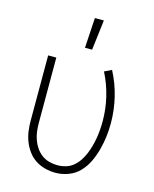

<svg xmlns="http://www.w3.org/2000/svg" viewBox="-114 -824 728 909"><g transform="rotate(15 250.0 -370.0)"><path d="M228 -600 237 -748H281L263 -600ZM246 8Q220 8 194.5 1.5Q169 -5 147.5 -19Q126 -33 110.5 -54Q95 -75 85.5 -99Q76 -123 72.5 -148.5Q69 -174 69 -200V-520H109V-200Q109 -179 111.5 -158.5Q114 -138 121 -118.5Q128 -99 139.5 -82Q151 -65 167.5 -52.5Q184 -40 204.5 -34.5Q225 -29 245 -29Q266 -29 286.5 -35Q307 -41 323 -54.5Q339 -68 350.5 -85.5Q362 -103 370 -122.5Q378 -142 383.5 -162Q389 -182 392.5 -203Q396 -224 397.5 -244.5Q399 -265 399 -286Q399 -346 385 -404Q371 -462 344 -515L379 -532Q409 -475 424 -412.5Q439 -350 439 -286Q439 -253 435 -220.5Q431 -188 422.5 -156Q414 -124 400 -94Q386 -64 363.5 -40Q341 -16 309.5 -4Q278 8 246 8Z"/></g></svg>

Font: Iosevka SS18 Extralight
Style: Regular
Weight: 200
Monospace: yes
Designer: Belleve Invis
Foundry: Belleve Invis
Version: Version 25.1.1; ttfautohint (v1.8.4)